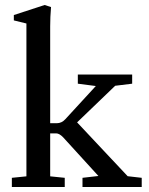

<svg xmlns="http://www.w3.org/2000/svg" viewBox="-20 -746 596 766"><path d="M27.3 0V-36.6L85.4 -42.5V-652.3L35.2 -664.6V-686L158.2 -726.1L183.6 -717.8Q180.2 -678.7 180.2 -640.6V-254.4H206.5Q226.1 -254.4 240.7 -270.5L362.3 -402.8L290.5 -412.1V-448.7H507.3V-412.1L439.5 -403.8L287.6 -257.8L489.3 -43L545.4 -36.6V0H309.1V-36.6L372.6 -43.9L231.9 -198.2Q216.8 -213.9 204.1 -213.9H180.2V-42.5L238.3 -36.6V0Z"/></svg>

Font: Elstob 8pt Medium
Style: Regular
Weight: 500
Designer: Peter S. Baker
Version: Version 1.015